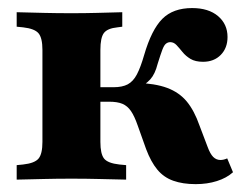

<svg xmlns="http://www.w3.org/2000/svg" viewBox="-20 -450 611 481"><path d="M86.3 -209.7V-325Q86.3 -354.8 76.6 -366.5Q66.9 -378.2 37.9 -381.5L21.8 -383.1V-419.4Q58.1 -418.5 90.3 -417.7Q122.6 -416.9 158.9 -416.9Q192.7 -416.9 222.2 -417.7Q251.6 -418.5 286.3 -419.4V-383.1L274.2 -381.5Q249.2 -379 240.3 -367.3Q231.5 -355.6 231.5 -325V-209.7ZM158.9 -2.4Q122.6 -2.4 90.3 -1.6Q58.1 -0.8 21.8 0V-36.3L37.9 -37.9Q66.9 -41.1 76.6 -52.8Q86.3 -64.5 86.3 -94.4V-209.7H231.5V-94.4Q231.5 -64.5 240.7 -52.8Q250 -41.1 279 -37.9L296 -36.3V0Q258.9 -0.8 227 -1.6Q195.2 -2.4 158.9 -2.4ZM470.2 11.3Q437.9 11.3 414.1 2.8Q390.3 -5.6 374.2 -25Q358.1 -44.4 346 -76.6L325 -135.5Q316.9 -158.9 308.1 -171.8Q299.2 -184.7 286.7 -189.9Q274.2 -195.2 253.2 -195.2H216.1V-231.5H264.5Q286.3 -231.5 300 -238.7Q313.7 -246 323 -263.7Q332.3 -281.5 341.1 -312.1Q359.7 -375.8 386.7 -402.8Q413.7 -429.8 461.3 -429.8Q502.4 -429.8 526.2 -409.7Q550 -389.5 550 -357.3Q550 -329.8 533.1 -312.5Q516.1 -295.2 488.7 -295.2Q469.4 -295.2 457.3 -302.4Q445.2 -309.7 437.1 -319.8Q429 -329.8 422.2 -337.1Q415.3 -344.4 406.5 -344.4Q400.8 -344.4 396 -340.7Q391.1 -337.1 386.7 -325.4Q382.3 -313.7 375 -290.3Q368.5 -264.5 356.5 -251.2Q344.4 -237.9 322.6 -226.6L319.4 -242.7Q368.5 -241.1 398.8 -229.8Q429 -218.5 448 -195.6Q466.9 -172.6 479.8 -135.5L500 -82.3Q506.5 -64.5 514.1 -56.9Q521.8 -49.2 532.3 -49.2Q540.3 -49.2 549.2 -53.2L563.7 -18.5Q547.6 -4 523.4 3.6Q499.2 11.3 470.2 11.3Z"/></svg>

Font: Playfair 9pt Black
Style: Regular
Weight: 900
Designer: Claus Eggers Sørensen
Foundry: Claus Eggers Sørensen
Version: Version 2.203